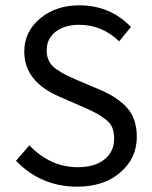

<svg xmlns="http://www.w3.org/2000/svg" viewBox="-20 -688 569 720"><path d="M40 -85 90 -143Q169 -61 271 -61Q335 -61 371.5 -90Q408 -119 408 -168Q408 -192 401 -209.5Q394 -227 375 -241Q356 -255 342.5 -262.5Q329 -270 298 -284L204 -325Q71 -382 71 -494Q71 -569 130 -618.5Q189 -668 278 -668Q393 -668 471 -587L427 -533Q362 -595 278 -595Q222 -595 188.5 -569Q155 -543 155 -499Q155 -477 163.5 -459.5Q172 -442 191.5 -428.5Q211 -415 224 -408.5Q237 -402 264 -390L358 -350Q423 -322 458 -282Q493 -242 493 -175Q493 -95 431.5 -41.5Q370 12 269 12Q134 12 40 -85Z"/></svg>

Font: RibengUni
Style: Regular
Weight: 400
Designer: (1) Dr. Andrew Glass (Senior Program Manager at Microsoft Corporation)
(2) Bivuti Chakma (Chakma Font Designer & Keyboar
Foundry: Bivuti Chakma
Version: Version 2.2022; Updated on: 03 June 2022; Friday